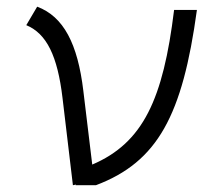

<svg xmlns="http://www.w3.org/2000/svg" viewBox="-20 -547 626 567"><path d="M195.3 0 204.6 -2 203.1 0H263.2C445.8 -68.8 519 -206.5 561.5 -517.6H494.1C461.9 -253.4 402.3 -125 252.4 -61L226.1 -278.8C209.5 -417.5 168 -498 89.8 -527.3L57.6 -472.7C117.7 -447.8 149.9 -381.8 164.6 -257.8Z"/></svg>

Font: Cascadia Code NF Light
Style: Italic
Weight: 300
Italic angle: -10°
Monospace: yes
Designer: Aaron Bell
Foundry: Saja Typeworks
Version: Version 2404.023